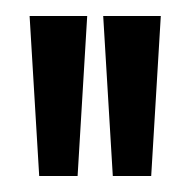

<svg xmlns="http://www.w3.org/2000/svg" viewBox="-20 -700 238 240"><path d="M29 -480 17 -680H89L77 -480ZM121 -480 109 -680H181L169 -480Z"/></svg>

Font: Bricolage Grotesque 48pt Condensed Light
Style: Regular
Weight: 300
Width: 3
Designer: Mathieu Triay
Foundry: Atelier Triay
Version: Version 1.000; ttfautohint (v1.8.4.7-5d5b);gftools[0.9.32]